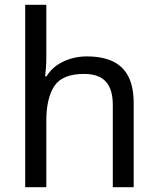

<svg xmlns="http://www.w3.org/2000/svg" viewBox="-20 -780 658 800"><path d="M173 -537Q173 -518 171.5 -498Q170 -478 168 -462H174Q191 -490 217 -508Q243 -526 275 -535.5Q307 -545 341 -545Q406 -545 449.5 -524.5Q493 -504 515 -461Q537 -418 537 -349V0H450V-343Q450 -408 421 -440Q392 -472 330 -472Q240 -472 206.5 -421.5Q173 -371 173 -277V0H85V-760H173Z"/></svg>

Font: hexbangla15
Style: Regular
Weight: 400
Designer: Jelle Bosma - Monotype Design Team
Foundry: Monotype Imaging Inc.
Version: Version 2.006